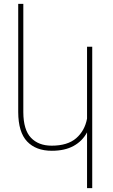

<svg xmlns="http://www.w3.org/2000/svg" viewBox="-20 -770 586 993"><path d="M430.2 203.1V-85.4Q405.8 -40 360.4 -15.1Q314.9 9.8 248 9.8Q166 9.8 120.4 -38.1Q74.7 -85.9 74.2 -190.4V-750H100.6V-189.5Q101.1 -98.6 140.1 -57.6Q179.2 -16.6 247.1 -16.6Q329.6 -16.6 374 -55.2Q418.5 -93.8 430.2 -156.7V-528.3H457V203.1Z"/></svg>

Font: Mardoto Thin
Style: Regular
Weight: 250
Designer: Christian Robertson, Vahan Hovhannisyan
Foundry: Google
Version: Version 1.000